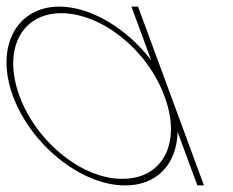

<svg xmlns="http://www.w3.org/2000/svg" viewBox="-93 -573 708 583"><path d="M-53.6 -281C-108.6 -430 -43.6 -552 86.1 -553C183.7 -553 293.9 -485.1 366.2 -389.8L309.8 -543L306.1 -553H326.1L329.8 -543L424.9 -285C425.4 -283.7 425.9 -282.3 426.4 -281L522.6 -20L526.3 -10H506.3L502.6 -20L446.2 -172.9C444.5 -77.3 385.2 -9.3 286.3 -10C154.3 -10 1 -133 -53.6 -281ZM-33.6 -281C18 -141 157.3 -29 278.9 -30C400.7 -30 458.2 -137.8 407.9 -276.7L406.4 -281C354.4 -422 216.8 -532 93.4 -533C-28.6 -533 -85.6 -422 -33.6 -281Z"/></svg>

Font: Nordica Plus
Style: NordicaClassicUltraLightOpObl
Weight: 300
Version: Version 1